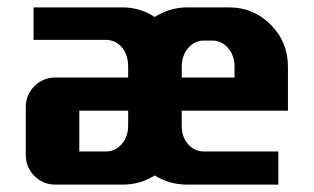

<svg xmlns="http://www.w3.org/2000/svg" viewBox="-20 -500 850 520"><path d="M615.2 -290V-319.8Q615.2 -349.6 597.7 -369.9Q580.1 -390.1 555.2 -390.1H532.2Q507.3 -390.1 489.7 -369.9Q472.2 -349.6 472.2 -319.8V-290ZM327.1 -160.2V-200.2H194.8V-89.8H267.1Q292.5 -89.8 309.8 -109.9Q327.1 -129.9 327.1 -160.2ZM759.8 -200.2H472.2V-159.2Q472.2 -128.9 489.5 -109.4Q506.8 -89.8 532.2 -89.8H733.9V0H486.8Q439 0 398.9 -24.9Q360.4 0 312 0H129.9Q96.7 0 73.2 -23.4Q49.8 -46.9 49.8 -80.1V-210Q49.8 -243.2 73.2 -266.6Q96.7 -290 129.9 -290H327.1V-319.8Q327.1 -351.1 310.3 -371.6Q293.5 -392.1 265.1 -392.1H70.8V-480H312Q358.9 -480 398.9 -454.1Q440.4 -480 486.8 -480H600.1Q666.5 -480 713.1 -433.3Q759.8 -386.7 759.8 -319.8Z"/></svg>

Font: Laconic
Style: Bold
Weight: 700
Designer: Robby Woodard
Version: Version 1.000